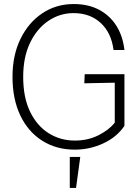

<svg xmlns="http://www.w3.org/2000/svg" viewBox="-20 -730 690 952"><path d="M351 12Q259 12 189 -32.5Q119 -77 80.5 -158Q42 -239 42 -349Q42 -456 81.5 -537Q121 -618 189.5 -664Q258 -710 346 -710Q417 -710 470.5 -682Q524 -654 556.5 -603Q589 -552 597 -482H543Q532 -568 479 -616.5Q426 -665 345 -665Q276 -665 219 -626Q162 -587 128.5 -516.5Q95 -446 95 -349Q95 -246 129.5 -175.5Q164 -105 222 -69Q280 -33 351 -33Q416 -33 468.5 -59.5Q521 -86 549 -122V-320L398 -317L400 -362H597V-106Q559 -50 492 -19Q425 12 351 12ZM326 202V48H378L357 202Z"/></svg>

Font: Azeret Mono Thin
Style: Regular
Weight: 100
Designer: Martin Vácha
Foundry: Displaay
Version: Version 1.002